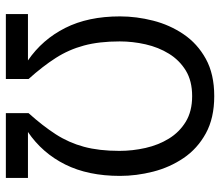

<svg xmlns="http://www.w3.org/2000/svg" viewBox="-68 -672 752 656"><g transform="rotate(-90 308.0 -344.0)"><path d="M307.5 12Q232.5 12 180.2 -16.8Q128 -45.5 96 -92.8Q64 -140 49.5 -197Q35 -254 35 -310Q35 -419 74 -497.2Q113 -575.5 185 -624.5H28V-700H249.5V-622.5Q206 -574 177.2 -529.5Q148.5 -485 134.5 -433.2Q120.5 -381.5 120.5 -312Q120.5 -267 130.5 -222.8Q140.5 -178.5 162.5 -142.8Q184.5 -107 220.2 -85.2Q256 -63.5 307.5 -63.5Q359.5 -63.5 395 -85.2Q430.5 -107 452.5 -142.8Q474.5 -178.5 484.5 -222.5Q494.5 -266.5 494.5 -311Q494.5 -381 480.5 -433Q466.5 -485 438 -529.5Q409.5 -574 366 -622.5V-700H588V-624.5H429.5Q501 -575.5 540.5 -497.2Q580 -419 580 -310Q580 -254 565.5 -197Q551 -140 519 -92.8Q487 -45.5 435 -16.8Q383 12 307.5 12Z"/></g></svg>

Font: Overpass Mono
Style: Regular
Weight: 400
Designer: Delve Withrington, Dave Bailey
Foundry: Delve Fonts LLC
Version: Version 4.000